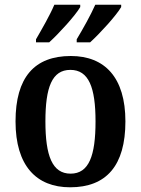

<svg xmlns="http://www.w3.org/2000/svg" viewBox="-20 -786 599 816"><path d="M306 -619V-606H363C405 -644 475 -721 495 -756V-766H385C365 -721 333 -664 306 -619ZM133 -619V-606H189C231 -644 301 -721 321 -756V-766H211C192 -721 159 -664 133 -619ZM278 10C432 10 513 -82 513 -270C513 -457 425 -548 281 -548C126 -548 46 -457 46 -270C46 -82 134 10 278 10ZM280 -48C202 -48 173 -124 173 -270C173 -415 201 -489 279 -489C357 -489 386 -415 386 -270C386 -124 358 -48 280 -48Z"/></svg>

Font: Noto Serif Devanagari SemiCondensed SemiBold
Style: Regular
Weight: 600
Width: 4
Designer: Universal Thirst, Indian Type Foundry and the Monotype Design Team
Foundry: Monotype Imaging Inc.
Version: Version 2.004